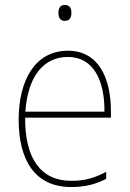

<svg xmlns="http://www.w3.org/2000/svg" viewBox="-20 -742 521 772"><path d="M240 -722C220 -722 215 -706 215 -690C215 -673 221 -658 240 -658C261 -658 267 -672 267 -690C267 -706 263 -722 240 -722ZM253 -538C119 -538 55 -416 55 -261C55 -100 119 10 266 10C322 10 365 -1 407 -23V-51C355 -24 319 -15 266 -15C144 -15 80 -105 81 -269H426V-295C426 -427 377 -538 253 -538ZM253 -513C355 -513 401 -420 400 -293H82C92 -438 157 -513 253 -513Z"/></svg>

Font: Noto Sans Malayalam SemiCondensed Thin
Style: Regular
Weight: 100
Width: 4
Designer: Jelle Bosma - Monotype Design Team
Foundry: Monotype Imaging Inc.
Version: Version 2.104